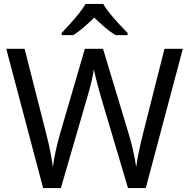

<svg xmlns="http://www.w3.org/2000/svg" viewBox="-20 -964 970 984"><path d="M917 -714 727 0H636L497 -468Q489 -497 481 -526Q473 -555 468 -577.5Q463 -600 461 -609Q460 -596 450.5 -553.5Q441 -511 427 -465L292 0H201L12 -714H106L217 -278Q229 -232 237.5 -189Q246 -146 251 -108Q256 -147 266 -193Q276 -239 289 -283L415 -714H508L639 -280Q653 -234 663 -188.5Q673 -143 678 -108Q683 -145 692 -188.5Q701 -232 713 -279L823 -714ZM509 -944Q521 -922 543.5 -894.5Q566 -867 590.5 -840.5Q615 -814 634 -795V-784H572Q546 -800 518 -823.5Q490 -847 463 -874Q436 -847 409 -824Q382 -801 356 -784H296V-795Q315 -815 338.5 -841Q362 -867 384 -894.5Q406 -922 419 -944Z"/></svg>

Font: Noto Sans Mandaic
Style: Regular
Weight: 400
Designer: Monotype Design Team
Foundry: Monotype Imaging Inc.
Version: Version 2.002; ttfautohint (v1.8.4.7-5d5b)